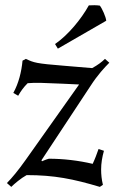

<svg xmlns="http://www.w3.org/2000/svg" viewBox="-20 -715 452 750"><path d="M142 -89 334 -380C361 -422 388 -451 407 -470L390 -485C378 -473 362 -461 340 -449L232 -458C120 -467 113 -470 81 -485L68 -478C64 -435 53 -390 32 -352L51 -341C62 -360 72 -374 88 -390C120 -393 151 -391 225 -388L289 -385L80 -90C51 -49 26 -19 7 0L24 15C36 3 62 -19 84 -31C192 -31 266 -16 370 15L382 7C377 -14 375 -33 375 -53C375 -77 379 -101 386 -126L365 -133C358 -113 351 -94 342 -75C287 -88 227 -95 171 -95C159 -92 144 -85 144 -85ZM395 -634C394 -648 379 -682 370 -693C359 -695 339 -695 327 -694C297 -640 246 -578 195 -543L206 -525Z"/></svg>

Font: Almendra
Style: Regular
Weight: 400
Designer: Ana Sanfelippo
Foundry: Ana Sanfelippo
Version: Version 1.003